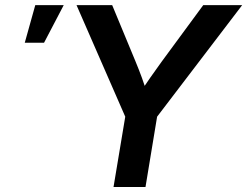

<svg xmlns="http://www.w3.org/2000/svg" viewBox="-20 -748 989 768"><path d="M434.1 0 481 -281.2 286.1 -727.5H428.7L522 -502.4Q535.6 -469.7 547.4 -437.5Q559.1 -405.3 570.8 -369.6H536.1Q558.6 -405.3 581.1 -437.5Q603.5 -469.7 627.4 -502.4L793 -727.5H948.7L608.4 -281.2L562 0ZM79.1 -577.1 121.1 -727.5H234.9L156.2 -577.1Z"/></svg>

Font: Inter 28pt SemiBold
Style: Italic
Weight: 600
Italic angle: -9.3988°
Designer: Rasmus Andersson
Foundry: rsms
Version: Version 4.001;git-66647c0bb